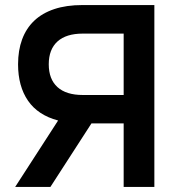

<svg xmlns="http://www.w3.org/2000/svg" viewBox="-20 -740 701 760"><path d="M342 -251.5H469.5V0H591V-720H306.5Q242.5 -720 194.8 -704Q147 -688 115.3 -657.8Q83.5 -627.5 67.5 -584Q51.5 -540.5 51.5 -485.5Q51.5 -398.5 91 -341.2Q130.5 -284 210 -263L40 0H179.5ZM469.5 -364H307.5Q242 -364 207.5 -395.2Q173 -426.5 173 -485.5Q173 -544.5 207.5 -575.8Q242 -607 307.5 -607H469.5Z"/></svg>

Font: Vela Sans Bd
Style: Bold
Weight: 700
Designer: Principal design: Mikhail Sharanda - project Manrope.
Design modification: Ravid Balaliev
Foundry: Mikhail Sharanda
Version: Version 1.001